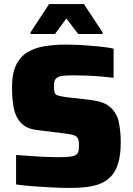

<svg xmlns="http://www.w3.org/2000/svg" viewBox="-20 -915 652 943"><path d="M321 8Q280 8 232 5.5Q184 3 139 -0.5Q94 -4 59 -9V-154Q96 -151 132.5 -148.5Q169 -146 201.5 -144.5Q234 -143 257 -143Q300 -143 322.5 -145.5Q345 -148 354 -155Q361 -160 363.5 -166.5Q366 -173 367 -182Q368 -191 368 -202Q368 -219 365 -229Q362 -239 354 -245Q346 -251 329.5 -254.5Q313 -258 285 -261L157 -277Q121 -282 98.5 -298Q76 -314 62.5 -340.5Q49 -367 44 -404.5Q39 -442 39 -487Q39 -555 59.5 -596.5Q80 -638 116.5 -659.5Q153 -681 201.5 -688.5Q250 -696 306 -696Q348 -696 391.5 -693Q435 -690 474 -686Q513 -682 538 -676V-533Q513 -536 479 -539Q445 -542 409 -543.5Q373 -545 341 -545Q310 -545 291.5 -543Q273 -541 263 -535Q252 -529 248.5 -518.5Q245 -508 245 -493Q245 -472 248 -461Q251 -450 264 -446Q277 -442 305 -438L425 -424Q451 -421 474.5 -414Q498 -407 517.5 -392Q537 -377 552 -349Q559 -336 563 -317.5Q567 -299 570 -274Q573 -249 573 -217Q573 -156 561 -115Q549 -74 526 -49.5Q503 -25 471.5 -12.5Q440 0 402 4Q364 8 321 8ZM130 -748V-756L221 -895H392L484 -756V-748H364L306 -824L250 -748Z"/></svg>

Font: Saira Thin ExtraBold
Style: Regular
Weight: 800
Version: Version 1.101